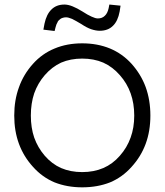

<svg xmlns="http://www.w3.org/2000/svg" viewBox="-20 -802 717 836"><path d="M337.9 13.7Q404.3 13.7 459 -7.8Q512.7 -30.3 552.7 -75.2Q593.8 -120.1 614.3 -175.8Q634.8 -231.4 634.8 -298.8Q634.8 -366.2 614.3 -422.9Q593.8 -478.5 552.7 -524.4Q512.7 -568.4 459 -590.8Q404.3 -613.3 337.9 -613.3Q271.5 -613.3 217.8 -590.8Q163.1 -568.4 123 -523.4Q82 -477.5 62.5 -421.9Q42 -366.2 42 -298.8Q42 -231.4 62.5 -175.8Q83 -120.1 124 -75.2Q164.1 -30.3 217.8 -7.8Q272.5 13.7 337.9 13.7ZM337.9 -52.7Q287.1 -52.7 246.1 -70.3Q206.1 -87.9 174.8 -124Q144.5 -159.2 128.9 -203.1Q114.3 -246.1 114.3 -298.8Q114.3 -351.6 128.9 -395.5Q144.5 -439.5 174.8 -474.6Q206.1 -510.7 246.1 -529.3Q287.1 -546.9 337.9 -546.9Q388.7 -546.9 429.7 -529.3Q470.7 -510.7 502 -474.6Q533.2 -439.5 548.8 -395.5Q564.5 -351.6 564.5 -298.8Q564.5 -246.1 548.8 -203.1Q533.2 -159.2 502 -124Q470.7 -87.9 429.7 -70.3Q388.7 -52.7 337.9 -52.7ZM414.1 -668Q450.2 -668 471.7 -689.5Q493.2 -710 501 -752Q502 -760.7 504.9 -777.3Q493.2 -778.3 456.1 -782.2Q455.1 -778.3 453.1 -766.6Q448.2 -744.1 436.5 -733.4Q424.8 -721.7 406.2 -721.7Q395.5 -721.7 378.9 -729.5Q361.3 -737.3 338.9 -752Q315.4 -766.6 295.9 -774.4Q276.4 -782.2 260.7 -782.2Q225.6 -782.2 204.1 -760.7Q182.6 -740.2 173.8 -699.2Q171.9 -690.4 168.9 -672.9Q181.6 -671.9 217.8 -667Q218.8 -670.9 221.7 -682.6Q223.6 -689.5 225.6 -695.3Q227.5 -700.2 230.5 -705.1Q231.4 -709 235.4 -712.9Q238.3 -715.8 243.2 -719.7Q247.1 -722.7 253.9 -724.6Q260.7 -726.6 267.6 -726.6Q277.3 -726.6 293.9 -719.7Q309.6 -711.9 334 -697.3Q357.4 -681.6 377 -674.8Q397.5 -668 414.1 -668Z"/></svg>

Font: TextaAlt
Style: Regular
Weight: 400
Designer: Daniel Hernandez & Miguel Hernandez
Version: Version 1.005;com.myfonts.easy.latinotype.texta.alt-regular.